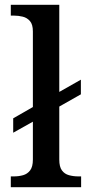

<svg xmlns="http://www.w3.org/2000/svg" viewBox="-20 -780 372 800"><path d="M25 0V-45H38Q58 -45 76 -50Q94 -55 105.5 -70Q117 -85 117 -115V-273L35 -227V-287L117 -334V-649Q117 -678 105 -692Q93 -706 75 -710.5Q57 -715 38 -715H25V-760H227V-397L317 -448V-387L227 -336V-115Q227 -85 238 -70Q249 -55 267.5 -50Q286 -45 306 -45H318V0Z"/></svg>

Font: Noto Serif Gujarati Medium
Style: Regular
Weight: 500
Version: Version 2.102